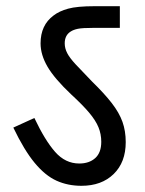

<svg xmlns="http://www.w3.org/2000/svg" viewBox="-20 -642 468 620"><path d="M386 -183Q386 -118 347 -80Q308 -42 243 -42Q199 -42 162.5 -58.5Q126 -75 92 -116Q58 -157 23 -230L91 -261Q125 -189 158 -151.5Q191 -114 236 -114Q268 -114 287.5 -131.5Q307 -149 307 -184Q307 -209 298 -231Q289 -253 268 -278Q247 -303 210 -337Q156 -388 133.5 -426.5Q111 -465 111 -502Q111 -561 153 -592Q171 -606 200 -614Q229 -622 286 -622H367V-552H282Q246 -552 231.5 -549Q217 -546 208 -540Q189 -528 189 -502Q189 -486 197 -470.5Q205 -455 224.5 -434Q244 -413 277 -379Q317 -340 341 -309Q365 -278 375.5 -248.5Q386 -219 386 -183Z"/></svg>

Font: Noto Sans SemiCondensed
Style: Regular
Weight: 400
Width: 4
Designer: Monotype Design Team
Foundry: Monotype Imaging Inc.
Version: Version 2.013; ttfautohint (v1.8.4.7-5d5b)